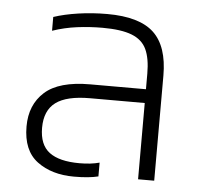

<svg xmlns="http://www.w3.org/2000/svg" viewBox="-45 -596 668 652"><g transform="rotate(5 289.0 -270.0)"><path d="M230 10Q154 10 104.5 -27Q55 -64 55 -146Q55 -220 103.5 -263.5Q152 -307 258 -307H448V-360Q448 -412 433.5 -443Q419 -474 383 -488Q347 -502 283 -502Q240 -502 197 -496.5Q154 -491 113 -477V-524Q149 -536 196.5 -543Q244 -550 295 -550Q405 -550 454 -504Q503 -458 503 -358V0H448V-260H262Q182 -260 145 -232.5Q108 -205 108 -146Q108 -88 142 -62.5Q176 -37 245 -37Q284 -37 313 -45V2Q297 6 276.5 8Q256 10 230 10Z"/></g></svg>

Font: Kanit ExtraLight
Style: Regular
Weight: 275
Designer: Katatrad Team
Foundry: CadsonDemak
Version: Version 2.000; ttfautohint (v1.8.3)